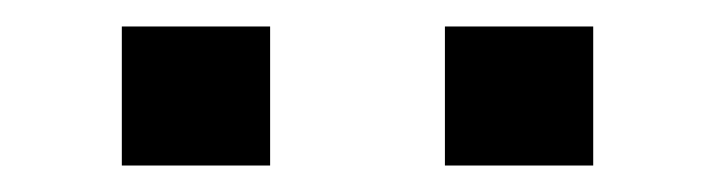

<svg xmlns="http://www.w3.org/2000/svg" viewBox="-20 -736 540 145"><path d="M316 -611V-716H428V-611ZM72 -611V-716H184V-611Z"/></svg>

Font: Nunito Sans 7pt Expanded
Style: Regular
Weight: 400
Width: 7
Designer: Vernon Adams
Foundry: Vernon Adams
Version: Version 3.101;gftools[0.9.27]